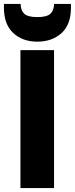

<svg xmlns="http://www.w3.org/2000/svg" viewBox="-42 -957 381 977"><path d="M62 -702H233V0H62ZM319 -917Q319 -832 271 -788.5Q223 -745 148 -745Q73 -745 25.5 -789Q-22 -833 -22 -918V-937H63Q63 -905 81 -887.5Q99 -870 148 -870Q197 -870 215 -887.5Q233 -905 233 -937H319Z"/></svg>

Font: SVN-Poppins
Style: Bold
Weight: 700
Designer: Ninad Kale (Devanagari), Jonny Pinhorn (Latin)
Foundry: Indian Type Foundry
Version: Version 3.200;PS 1.000;hotconv 16.6.54;makeotf.lib2.5.65590